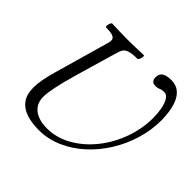

<svg xmlns="http://www.w3.org/2000/svg" viewBox="-172 -843 1024 1024"><g transform="rotate(45 339.5 -331.5)"><path d="M253 13Q199 13 158 -0.5Q117 -14 94.5 -45Q72 -76 72 -128Q72 -154 78 -187.5Q84 -221 96 -263L184 -572Q190 -591 188.5 -603Q187 -615 172 -621.5Q157 -628 119 -628Q115 -628 115.5 -637.5Q116 -647 120 -656.5Q124 -666 128 -666Q158 -665 188 -664Q218 -663 247 -663Q277 -663 307 -664Q337 -665 366 -666Q371 -666 370 -656.5Q369 -647 365 -637.5Q361 -628 356 -628Q317 -628 297 -621.5Q277 -615 269 -603Q261 -591 256 -572L187 -335Q165 -259 154.5 -208Q144 -157 144 -131Q144 -95 160.5 -71.5Q177 -48 207 -36Q237 -24 275 -24Q349 -24 415 -61.5Q481 -99 531.5 -162Q582 -225 610.5 -304Q639 -383 639 -465Q639 -500 633 -531.5Q627 -563 614.5 -583.5Q602 -604 582 -604Q565 -604 553.5 -598.5Q542 -593 527 -593Q510 -593 502 -602Q494 -611 494 -627Q494 -654 512.5 -665Q531 -676 564 -676Q600 -676 623 -657.5Q646 -639 658 -609.5Q670 -580 674.5 -547Q679 -514 679 -486Q679 -412 657 -339.5Q635 -267 595.5 -203.5Q556 -140 502.5 -91.5Q449 -43 385.5 -15Q322 13 253 13Z"/></g></svg>

Font: Junicode VF
Style: Italic
Weight: 400
Italic angle: -11°
Designer: Peter S. Baker
Version: Version 2.209